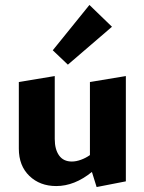

<svg xmlns="http://www.w3.org/2000/svg" viewBox="-20 -743 583 775"><path d="M488 -436V-11L370 12L351 -49Q281 8 207 8Q141 8 98.5 -33Q56 -74 56 -143V-412L201 -436V-182Q201 -140 218.5 -115.5Q236 -91 270 -91Q287 -91 306.5 -98Q326 -105 343 -117V-412ZM193 -540 341 -723 432 -635 254 -482Z"/></svg>

Font: Ysabeau Ultrabold
Style: Regular
Weight: 800
Designer: Christian Thalmann (Catharsis Fonts)
Version: Version 0.003